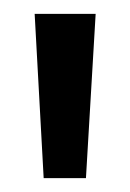

<svg xmlns="http://www.w3.org/2000/svg" viewBox="-20 -718 188 277"><path d="M43 -461 30 -698H118L104 -461Z"/></svg>

Font: Bricolage Grotesque 24pt
Style: Regular
Weight: 400
Designer: Mathieu Triay
Foundry: Atelier Triay
Version: Version 1.001;gftools[0.9.33.dev8+g029e19f]